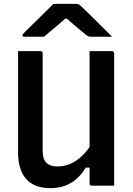

<svg xmlns="http://www.w3.org/2000/svg" viewBox="-20 -966 690 999"><path d="M574 0Q555 0 535.5 0Q516 0 496.5 0Q477 0 457 0Q455 0 453 -0.5Q451 -1 450 -2Q449 -3 448 -4Q447 -5 446.5 -7Q446 -9 446 -11Q446 -97 446 -183Q446 -269 446 -355.5Q446 -442 446 -528Q446 -614 446 -700Q466 -700 485.5 -700Q505 -700 524.5 -700Q544 -700 563 -700Q566 -700 568.5 -698.5Q571 -697 572.5 -694.5Q574 -692 574 -689Q574 -617 574 -544Q574 -471 574 -398Q574 -325 574 -252.5Q574 -180 574 -107Q574 -79 574 -51.5Q574 -24 574 0ZM243 13Q199 13 167.5 0.5Q136 -12 115.5 -35.5Q95 -59 84.5 -93.5Q74 -128 74 -172Q74 -237 74 -307.5Q74 -378 74 -452Q74 -526 74 -600Q74 -625 74 -650Q74 -675 74 -700Q104 -700 133 -700Q162 -700 191 -700Q195 -700 197 -698.5Q199 -697 200.5 -695Q202 -693 202 -689Q202 -605 202 -517.5Q202 -430 202 -344.5Q202 -259 202 -180Q202 -139 221 -119.5Q240 -100 279 -100Q314 -100 346 -113.5Q378 -127 408.5 -156.5Q439 -186 468 -234V-94H426Q406 -60 379 -36Q352 -12 318 0.5Q284 13 243 13ZM258 -946Q271 -946 294.5 -946Q318 -946 341.5 -946Q365 -946 377 -946Q384 -946 390 -943Q396 -940 410 -926Q418 -919 435 -902Q452 -885 474 -863.5Q496 -842 519 -819Q542 -796 563 -775Q540 -775 509.5 -775Q479 -775 456 -775Q445 -775 440 -777Q435 -779 427 -785Q412 -798 381 -823.5Q350 -849 306 -889L358 -869Q342 -869 326 -869Q310 -869 293 -869L344 -891Q301 -852 268 -824.5Q235 -797 209 -775H108Q104 -775 101.5 -775.5Q99 -776 98 -778Q97 -780 97 -782Q97 -786 100.5 -790Q104 -794 118 -808Q131 -821 149.5 -839Q168 -857 188 -876.5Q208 -896 226.5 -914.5Q245 -933 258 -946Z"/></svg>

Font: Recursive SemiBold
Style: Regular
Weight: 600
Version: Version 1.085